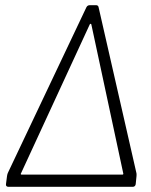

<svg xmlns="http://www.w3.org/2000/svg" viewBox="-20 -720 582 740"><path d="M12 0H492C498 0 502 -4 503 -10L506 -40C507 -44 506 -48 506 -52L360 -692C359 -698 355 -700 350 -700H326C321 -700 316 -698 313 -692L10 -53C9 -49 7 -45 7 -41L3 -10C2 -4 6 0 12 0ZM61 -52 326 -626C327 -629 331 -629 332 -626L455 -52C456 -50 455 -47 452 -47H63C60 -47 59 -50 61 -52Z"/></svg>

Font: Barlow Semi Condensed Light
Style: Italic
Weight: 300
Width: 4
Italic angle: -7°
Designer: Jeremy Tribby
Foundry: Tribby Type
Version: Version 1.422;hotconv 1.0.109;makeotfexe 2.5.65596